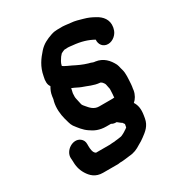

<svg xmlns="http://www.w3.org/2000/svg" viewBox="-200 -810 1050 1128"><g transform="rotate(-30 325.0 -246.0)"><path d="M447 -167C447 -166 447 -166 448 -165H446C439 -164 432 -164 425 -164H344C309 -164 289 -189 274 -207C269 -213 261 -221 259 -229C256 -245 253 -256 250 -270C247 -280 248 -296 249 -309C251 -320 254 -330 256 -340L259 -338C278 -331 293 -321 312 -314C346 -303 378 -285 419 -282C423 -282 428 -277 432 -274C438 -267 443 -260 444 -253L448 -233C450 -227 451 -220 450 -212C450 -199 448 -181 447 -167ZM135 -354 133 -338C132 -333 131 -328 129 -323C119 -281 124 -237 133 -203C140 -182 142 -162 154 -144C173 -119 192 -93 219 -75C245 -56 276 -41 322 -41H353C361 -36 371 -33 382 -33H387C395 -27 407 -16 415 -12C416 -8 422 -4 422 -1L424 1L420 22C415 26 408 32 403 34C400 37 372 54 362 54L341 57L323 59C321 60 318 60 315 60C306 60 297 61 287 62H192L190 60C176 52 173 25 173 5V-8C173 -25 167 -38 154 -48C113 -79 46 -36 48 15L49 28C49 69 55 97 73 127C92 158 119 185 169 185H254C265 186 277 185 287 183H292C301 183 310 182 319 181L336 179L351 177C385 175 408 164 433 148C452 138 457 134 474 122C504 100 534 77 542 31L545 13C552 -29 546 -57 531 -80C548 -94 562 -117 567 -145L568 -155C570 -164 571 -173 572 -184C574 -220 578 -254 570 -282L566 -296C564 -306 562 -315 558 -324C538 -363 508 -397 456 -404C446 -404 438 -408 430 -411L415 -415C384 -424 354 -438 327 -452L301 -464C291 -469 280 -474 273 -480C277 -502 288 -514 297 -529L310 -544C317 -548 326 -552 334 -555H335C342 -555 350 -555 358 -556C368 -556 376 -554 388 -553C444 -548 485 -535 523 -514C520 -482 540 -455 574 -455C607 -455 640 -484 646 -517L648 -525C657 -576 626 -608 593 -626C568 -640 551 -648 522 -656C497 -663 473 -671 444 -673C419 -675 400 -680 374 -678H357C344 -678 330 -676 315 -671C277 -658 248 -644 222 -615C190 -579 161 -541 150 -480C143 -453 143 -426 156 -411C145 -391 139 -379 135 -354Z"/></g></svg>

Font: Blanket
Style: BdObl
Weight: 700
Foundry: Cannot Into Space Fonts
Version: Version 0.9